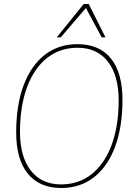

<svg xmlns="http://www.w3.org/2000/svg" viewBox="-20 -931 674 961"><path d="M287 10Q178 10 119.5 -61.5Q61 -133 61 -269Q61 -337 70.5 -396.5Q80 -456 98.5 -505Q117 -554 143.5 -592Q170 -630 204 -656.5Q238 -683 279 -696.5Q320 -710 367 -710Q477 -710 535 -638.5Q593 -567 593 -431Q593 -363 583.5 -303.5Q574 -244 555.5 -195Q537 -146 510.5 -108Q484 -70 450 -43.5Q416 -17 375 -3.5Q334 10 287 10ZM286 -8Q330 -8 368.5 -21Q407 -34 439 -59.5Q471 -85 496 -121.5Q521 -158 538.5 -205Q556 -252 565 -308Q574 -364 574 -428Q574 -553 520 -622.5Q466 -692 368 -692Q324 -692 285.5 -679Q247 -666 215 -640.5Q183 -615 158 -578.5Q133 -542 115.5 -495Q98 -448 89 -392Q80 -336 80 -272Q80 -147 134 -77.5Q188 -8 286 -8ZM264 -744 399 -911H424L508 -744H489L410 -891L284 -744Z"/></svg>

Font: Georama ExtraCondensed Thin Thin
Style: Italic
Weight: 250
Italic angle: -9°
Version: Version 1.001